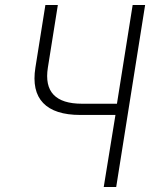

<svg xmlns="http://www.w3.org/2000/svg" viewBox="-20 -750 640 770"><path d="M396 0 443 -289H302Q199 -289 153 -337Q107 -385 122 -479L162 -730H212L172 -479Q149 -334 309 -334H449L512 -730H562L446 0Z"/></svg>

Font: JetBrains Mono NL Thin
Style: Italic
Weight: 100
Italic angle: -9°
Monospace: yes
Designer: Philipp Nurullin, Konstantin Bulenkov
Foundry: JetBrains
Version: Version 2.305; ttfautohint (v1.8.4.7-5d5b)